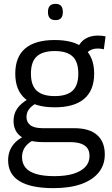

<svg xmlns="http://www.w3.org/2000/svg" viewBox="-20 -753 578 993"><path d="M256 220Q140 220 81 184Q22 148 22 76Q22 48 31.5 24.5Q41 1 60.5 -18Q80 -37 110 -51L164 -33Q140 -23 124.5 -9Q109 5 101.5 22Q94 39 94 60Q94 92 112 114Q130 136 167.5 147Q205 158 261 158Q320 158 360 145.5Q400 133 421.5 110Q443 87 443 54Q443 29 432 13.5Q421 -2 398.5 -10Q376 -18 340 -18H203Q154 -18 119.5 -30.5Q85 -43 67.5 -67.5Q50 -92 50 -127Q50 -164 69 -191.5Q88 -219 125 -240L173 -222Q146 -208 131.5 -190Q117 -172 117 -148Q117 -121 137 -105.5Q157 -90 202 -90H364Q442 -90 482 -55Q522 -20 522 46Q522 100 490.5 139Q459 178 400 199Q341 220 256 220ZM263 -198Q162 -198 110.5 -242Q59 -286 59 -372Q59 -459 110.5 -502.5Q162 -546 263 -546Q364 -546 415.5 -502.5Q467 -459 467 -372Q467 -286 415.5 -242Q364 -198 263 -198ZM263 -256Q325 -256 355 -283.5Q385 -311 385 -372Q385 -434 355 -461.5Q325 -489 263 -489Q201 -489 170.5 -461.5Q140 -434 140 -372Q140 -311 170.5 -283.5Q201 -256 263 -256ZM417 -460 382 -505Q395 -537 422 -553Q449 -569 486 -569Q497 -569 506.5 -568Q516 -567 526 -565L517 -498Q510 -500 502 -501Q494 -502 485 -502Q462 -502 445 -492Q428 -482 417 -460ZM267 -649Q247 -649 237.5 -659.5Q228 -670 228 -691Q228 -712 237.5 -722.5Q247 -733 267 -733Q287 -733 296 -722.5Q305 -712 305 -691Q305 -670 296 -659.5Q287 -649 267 -649Z"/></svg>

Font: Georama ExtraCondensed Thin
Style: Regular
Weight: 400
Version: Version 1.001